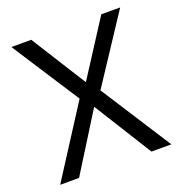

<svg xmlns="http://www.w3.org/2000/svg" viewBox="-127 -807 866 917"><g transform="rotate(-20 306.5 -349.0)"><path d="M589 0H488L305 -293H303L120 0H24L252 -355L30 -698H131L306 -420H308L487 -698H583L359 -358Z"/></g></svg>

Font: IBM Plex Sans Hebrew
Style: Regular
Weight: 400
Designer: Mike Abbink, Paul van der Laan, Pieter van Rosmalen, Yanek Iontef
Foundry: Bold Monday
Version: Version 1.2